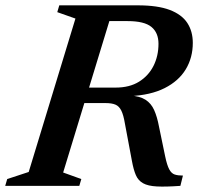

<svg xmlns="http://www.w3.org/2000/svg" viewBox="-44 -696 744 719"><path d="M389 -368Q441 -368 476.5 -390Q512 -412 530.8 -449.2Q549.5 -486.5 549.5 -532Q549.5 -573.5 523 -595.2Q496.5 -617 434 -617H267.5L302 -676H472.5Q546.5 -676 591.8 -658.8Q637 -641.5 657.5 -610Q678 -578.5 678 -535.5Q678 -480 651.5 -436.2Q625 -392.5 572.5 -366Q520 -339.5 442 -336V-338.5Q479.5 -336 500.8 -322.5Q522 -309 533.2 -284Q544.5 -259 551.5 -221.5L574.5 -110.5Q581.5 -77 589.8 -61.8Q598 -46.5 610.2 -42.5Q622.5 -38.5 641 -38.5L631.5 0Q576.5 4 543.2 2.2Q510 0.5 491.8 -9.8Q473.5 -20 464.8 -40.2Q456 -60.5 450 -93.5L424 -232Q418.5 -265.5 410.2 -282Q402 -298.5 388.2 -304.2Q374.5 -310 351.5 -310H186.5L189 -368ZM192.5 -50 260.5 -25.5 253 0H-24.5L-17 -25.5L63.5 -52L238.5 -626.5L170.5 -650.5L178 -676H383.5Z"/></svg>

Font: Newsreader 16pt 16pt SemiBold
Style: Italic
Weight: 600
Italic angle: -17°
Version: Version 1.003